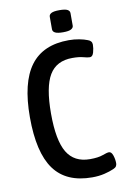

<svg xmlns="http://www.w3.org/2000/svg" viewBox="-96 -923 641 985"><g transform="rotate(-10 225.0 -430.0)"><path d="M303 7Q168 7 104.5 -80.5Q41 -168 41 -352Q41 -532 106 -619.5Q171 -707 306 -707Q334 -707 360 -702Q386 -697 403 -690Q424 -683 424 -663Q424 -644 418 -623Q412 -602 398 -602Q386 -602 364.5 -608Q343 -614 308 -614Q225 -614 188 -552Q151 -490 151 -352Q151 -212 188.5 -149.5Q226 -87 308 -87Q351 -87 375 -96Q399 -105 409 -105Q422 -105 429 -84.5Q436 -64 436 -43Q436 -35 432 -28Q428 -21 416 -16Q396 -7 367 0Q338 7 303 7ZM285 -752Q256 -752 243.5 -758.5Q231 -765 231 -777V-842Q231 -854 243.5 -860.5Q256 -867 285 -867Q315 -867 327 -860.5Q339 -854 339 -842V-777Q339 -766 327 -759Q315 -752 285 -752Z"/></g></svg>

Font: Asap Condensed Medium
Style: Regular
Weight: 500
Width: 3
Designer: Pablo Cosgaya
Foundry: Omnibus-Type
Version: Version 3.001; ttfautohint (v1.8.4.7-5d5b)